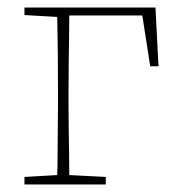

<svg xmlns="http://www.w3.org/2000/svg" viewBox="-20 -490 479 510"><path d="M45 -450V-470H393L401 -314H379L358 -449H164Q164 -424 163.5 -389Q163 -354 162.5 -318Q162 -282 162 -251V-210Q162 -184 162.5 -151Q163 -118 163.5 -84.5Q164 -51 164 -25L261 -20V0H45V-20L132 -25Q133 -51 133 -84.5Q133 -118 133.5 -151Q134 -184 134 -210V-251Q134 -296 133.5 -351Q133 -406 132 -445Z"/></svg>

Font: Source Serif 4 ExtraLight
Style: Regular
Weight: 200
Designer: Frank Grießhammer
Foundry: Adobe
Version: Version 4.005;hotconv 1.1.0;makeotfexe 2.6.0